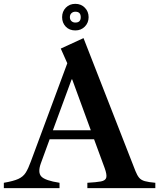

<svg xmlns="http://www.w3.org/2000/svg" viewBox="-42 -980 829 1000"><path d="M-22 0V-28Q28 -36.5 53.2 -48Q78.5 -59.5 91.8 -80.5Q105 -101.5 118.5 -138.5L308.5 -650.5L274.5 -727L393 -781.5L663.5 -89Q672.5 -66.5 682.8 -54.2Q693 -42 712.5 -36.5Q732 -31 767 -28V0H413V-28Q459.5 -30.5 483.5 -35Q507.5 -39.5 511.5 -55Q515.5 -70.5 503 -105L448 -254.5H216.5L171 -130Q153.5 -81.5 173.5 -60.5Q193.5 -39.5 268 -28V0ZM331 -566.5 233.5 -301.5H431L334 -566.5ZM350.5 -821.5Q319 -821.5 300.2 -841.5Q281.5 -861.5 281.5 -890.5Q281.5 -920 300.8 -940Q320 -960 350.5 -960Q380 -960 399.8 -940Q419.5 -920 419.5 -890.5Q419.5 -861.5 399.8 -841.5Q380 -821.5 350.5 -821.5ZM350.5 -862.5Q378.5 -862.5 378.5 -890.5Q378.5 -919 350.5 -919Q338 -919 330 -911.2Q322 -903.5 322 -890.5Q322 -878 330 -870.2Q338 -862.5 350.5 -862.5Z"/></svg>

Font: Libre Caslon Text Medium
Style: Regular
Weight: 500
Designer: Pablo Impallari, Rodrigo Fuenzalida, Katja Schimmel
Foundry: Pablo Impallari, Rodrigo Fuenzalida
Version: Version 2.000